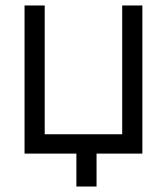

<svg xmlns="http://www.w3.org/2000/svg" viewBox="-20 -560 609 700"><path d="M332 120H258.5V0H69.5V-540H143V-70.5H425.5V-540H499V0H332Z"/></svg>

Font: CCSD_manrope
Style: Regular
Weight: 400
Designer: Mikhail Sharanda
Foundry: Mikhail Sharanda
Version: Version 4.503